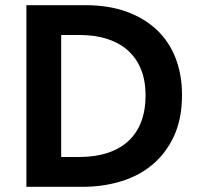

<svg xmlns="http://www.w3.org/2000/svg" viewBox="-20 -720 759 740"><path d="M287 -115H141.3L140.3 0H299.5Q376.5 0 445.9 -20.9Q515.3 -41.8 567.6 -85.5Q620 -129.3 650.8 -196Q681.5 -262.8 681.5 -353.8Q681.5 -431.8 657 -495.4Q632.5 -559 584.8 -604.4Q537 -649.8 467.9 -674.9Q398.8 -700 309.5 -700H141.3V-585H290Q346 -585 392.1 -570.4Q438.2 -555.7 471.5 -526.9Q504.7 -498 522.9 -454.2Q541 -410.5 541 -352Q541 -294.3 523.9 -249.9Q506.7 -205.5 474.1 -175.8Q441.5 -146 394.1 -130.5Q346.7 -115 287 -115ZM215.8 -700H81.7V0H215.8Z"/></svg>

Font: Tilda Sans VF
Style: Regular
Weight: 400
Designer: ParaType Ltd
Foundry: ParaType Ltd
Version: Version 1.010